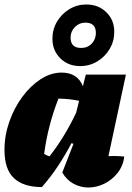

<svg xmlns="http://www.w3.org/2000/svg" viewBox="-23 -828 591 857"><path d="M164 7Q82 7 39.5 -32.5Q-3 -72 -3 -159Q-3 -223 18.5 -284.5Q40 -346 76.5 -395.5Q113 -445 158.5 -474.5Q204 -504 252 -504Q323 -504 347 -443L360 -495H539L461 -131Q497 -133 532 -129Q526 -86 501 -55Q476 -24 441.5 -7.5Q407 9 371 9Q337 9 306 -7.5Q275 -24 255 -58L305 -186L296 -189Q270 -139 237.5 -89.5Q205 -40 164 7ZM174 -141Q186 -134 198 -130Q233 -175 262.5 -223.5Q292 -272 317 -325L330 -378Q287 -387 238 -388Q191 -269 174 -141ZM335 -533Q281 -533 246 -568Q211 -603 211 -655Q211 -697 231.5 -731.5Q252 -766 286.5 -787Q321 -808 362 -808Q416 -808 451.5 -773.5Q487 -739 487 -686Q487 -644 466.5 -609.5Q446 -575 411.5 -554Q377 -533 335 -533ZM339 -614Q368 -614 386.5 -633.5Q405 -653 405 -681Q405 -727 358 -727Q331 -727 311.5 -707.5Q292 -688 292 -660Q292 -614 339 -614Z"/></svg>

Font: Piazzolla Black
Style: Italic
Weight: 900
Italic angle: -11.3°
Designer: Juan Pablo del Peral
Foundry: Huerta Tipografica
Version: Version 1.330